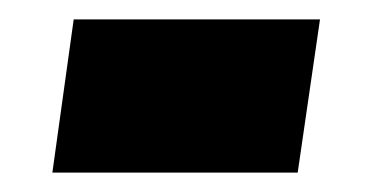

<svg xmlns="http://www.w3.org/2000/svg" viewBox="-20 -374 391 198"><path d="M34 -196 56 -354H310L287 -196Z"/></svg>

Font: Chivo Medium Black
Style: Italic
Weight: 900
Italic angle: -8.05°
Version: Version 2.002